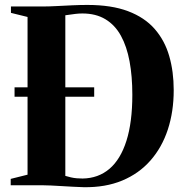

<svg xmlns="http://www.w3.org/2000/svg" viewBox="-20 -770 760 798"><path d="M327.5 8Q308.5 7.5 284.8 6.2Q261 5 237 3.5Q213 2 192 1Q171 0 156.5 0H24.5V-26.5L94.5 -44V-699.5L25.5 -716.5V-743H154Q183.5 -743 216 -744.8Q248.5 -746.5 281 -748Q313.5 -749.5 343 -749.5Q443.5 -749.5 512.2 -723.5Q581 -697.5 622.8 -649.8Q664.5 -602 683.2 -537.5Q702 -473 702 -395.5Q702 -306 677.5 -231.5Q653 -157 605.2 -102.8Q557.5 -48.5 487.8 -19.5Q418 9.5 327.5 8ZM323.5 -28Q388.5 -29 434.8 -68.2Q481 -107.5 505.5 -184.8Q530 -262 530 -376Q530 -453 518.5 -515Q507 -577 482.5 -621.5Q458 -666 418.2 -690Q378.5 -714 322.5 -714Q307.5 -714 293.2 -712.2Q279 -710.5 268 -708.8Q257 -707 251.5 -706.5V-39Q262.5 -35.5 274.8 -32.8Q287 -30 299.5 -29Q312 -28 323.5 -28ZM40.5 -368V-407H371.5V-368Z"/></svg>

Font: Merriweather 120pt
Style: Bold
Weight: 700
Designer: Eben Sorkin
Foundry: Eben Sorkin
Version: Version 2.100